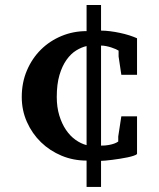

<svg xmlns="http://www.w3.org/2000/svg" viewBox="-20 -635 627 758"><path d="M321.8 -453.1Q301.8 -448.7 280.8 -435.8Q259.8 -422.9 242.7 -398.9Q225.6 -375 214.8 -338.9Q204.1 -302.7 204.1 -252Q204.1 -211.9 214.1 -179.2Q224.1 -146.5 240.5 -122.3Q256.8 -98.1 278.1 -83Q299.3 -67.9 321.8 -62ZM521 -26.9Q517.6 -23.4 507.3 -20Q497.1 -16.6 483.2 -13.7Q469.2 -10.7 453.4 -8.3Q437.5 -5.9 422.6 -3.9Q407.7 -2 396 -1Q384.3 0 378.9 0V103H321.8V-1Q269.5 -1 223.1 -20.3Q176.8 -39.6 141.8 -73.5Q106.9 -107.4 86.4 -153.3Q65.9 -199.2 65.9 -252Q65.9 -309.1 86.2 -356.7Q106.4 -404.3 141.4 -439Q176.3 -473.6 222.9 -492.9Q269.5 -512.2 321.8 -512.2V-615.2H378.9V-514.2Q395.5 -514.2 414.8 -511.7Q434.1 -509.3 453.6 -505.1Q473.1 -501 490.7 -495.4Q508.3 -489.7 521 -483.9V-339.8H459L448.2 -412.1V-435.1Q444.8 -437.5 437.3 -440.9Q429.7 -444.3 419.9 -447.5Q410.2 -450.7 399.4 -452.9Q388.7 -455.1 378.9 -455.1V-60.1Q396 -60.1 408.9 -62.5Q421.9 -64.9 430.2 -67.9Q439.9 -71.3 446.8 -76.2V-96.2L459 -175.8H521Z"/></svg>

Font: Charis SIL Am
Style: Bold
Weight: 700
Foundry: SIL International
Version: Version 5.000